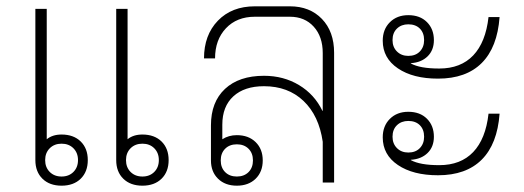

<svg xmlns="http://www.w3.org/2000/svg" viewBox="-20 -578 1660 608"><path d="M258 -71Q258 -34 235.5 -12Q213 10 175 10Q137 10 114.5 -12Q92 -34 92 -71V-550H128V-137Q146 -152 175 -152Q213 -152 235.5 -130Q258 -108 258 -71ZM514 -71Q514 -34 491.5 -12Q469 10 431 10Q393 10 370.5 -12Q348 -34 348 -71V-550H384V-137Q402 -152 431 -152Q469 -152 491.5 -130Q514 -108 514 -71ZM227 -71Q227 -94 212.5 -108.5Q198 -123 175 -123Q152 -123 137.5 -108.5Q123 -94 123 -71Q123 -48 137.5 -33.5Q152 -19 175 -19Q198 -19 212.5 -33.5Q227 -48 227 -71ZM483 -71Q483 -94 468.5 -108.5Q454 -123 431 -123Q408 -123 393.5 -108.5Q379 -94 379 -71Q379 -48 393.5 -33.5Q408 -19 431 -19Q454 -19 468.5 -33.5Q483 -48 483 -71Z M1038 -411V0H1002V-129Q990 -212 941 -258.5Q892 -305 816 -305Q754 -305 719 -273Q684 -241 684 -183V-137Q704 -150 730 -150Q767 -150 789.5 -128Q812 -106 812 -70Q812 -34 789.5 -12Q767 10 730 10Q693 10 670.5 -12Q648 -34 648 -70V-181Q648 -255 692.5 -296.5Q737 -338 816 -338Q878 -338 927 -308.5Q976 -279 1001 -227H1002V-410Q1002 -462 973.5 -493.5Q945 -525 898 -525H787Q730 -525 695.5 -488.5Q661 -452 661 -393H626Q626 -467 670 -512.5Q714 -558 787 -558H898Q961 -558 999.5 -518Q1038 -478 1038 -411ZM679 -70Q679 -47 693 -33Q707 -19 730 -19Q753 -19 767 -33Q781 -47 781 -70Q781 -93 767 -107Q753 -121 730 -121Q707 -121 693 -107Q679 -93 679 -70Z M1192 -449Q1192 -485 1214.5 -507.5Q1237 -530 1273 -530Q1310 -530 1332 -508Q1354 -486 1354 -451Q1354 -419 1334 -399.5Q1314 -380 1281 -378V-377Q1310 -361 1371 -361Q1439 -361 1478.5 -402.5Q1518 -444 1527 -524H1562Q1555 -428 1505.5 -378.5Q1456 -329 1367 -329Q1288 -329 1240 -361.5Q1192 -394 1192 -449ZM1323 -451Q1323 -474 1309.5 -487.5Q1296 -501 1273 -501Q1251 -501 1237 -487.5Q1223 -474 1223 -451Q1223 -429 1237 -415Q1251 -401 1273 -401Q1296 -401 1309.5 -415Q1323 -429 1323 -451ZM1192 -143Q1192 -179 1214.5 -201.5Q1237 -224 1273 -224Q1310 -224 1332 -202Q1354 -180 1354 -145Q1354 -113 1334 -93.5Q1314 -74 1281 -72V-71Q1310 -55 1371 -55Q1439 -55 1478.5 -96.5Q1518 -138 1527 -218H1562Q1555 -122 1505.5 -72.5Q1456 -23 1367 -23Q1288 -23 1240 -55.5Q1192 -88 1192 -143ZM1323 -145Q1323 -168 1309.5 -181.5Q1296 -195 1273 -195Q1251 -195 1237 -181.5Q1223 -168 1223 -145Q1223 -123 1237 -109Q1251 -95 1273 -95Q1296 -95 1309.5 -109Q1323 -123 1323 -145Z"/></svg>

Font: Bai Jamjuree ExtraLight
Style: Regular
Weight: 275
Designer: Katatrad Aksorn Co.,Ltd.
Foundry: Cadson Demak Co.,Ltd.
Version: Version 1.000; ttfautohint (v1.6)